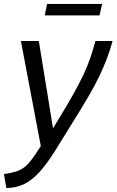

<svg xmlns="http://www.w3.org/2000/svg" viewBox="-55 -730 591 974"><path d="M-35 153Q7 147 33.5 137.5Q60 128 80 108.5Q100 89 123 55L152 11L51 -522H142L214 -79L248 -135Q290 -204 319 -256Q348 -308 368.5 -351.5Q389 -395 403 -436Q417 -477 429 -522H516Q503 -474 487 -432Q471 -390 449 -344Q427 -298 393.5 -240.5Q360 -183 310 -103L230 26Q185 99 146 142Q107 185 67 204Q27 223 -23 224ZM172 -652 184 -710H463L450 -652Z"/></svg>

Font: Raleway Medium
Style: Italic
Weight: 500
Italic angle: -12°
Designer: Matt McInerney, Pablo Impallari, Rodrigo Fuenzalida
Foundry: Matt McInerney, Pablo Impallari, Rodrigo Fuenzalida
Version: Version 4.026